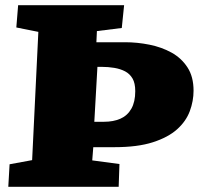

<svg xmlns="http://www.w3.org/2000/svg" viewBox="-20 -721 793 741"><path d="M12 0 17 -87 104 -103 128 -598 43 -615 50 -701H459L450 -613L354 -601L352 -558H463Q510 -558 557 -548.5Q604 -539 642 -518Q680 -497 703.5 -461Q727 -425 727 -371Q727 -331 712.5 -292Q698 -253 663.5 -222Q629 -191 570 -172Q511 -153 422 -153H340L336 -102L441 -88L438 0ZM344 -251H381Q418 -251 445 -263Q472 -275 487 -301.5Q502 -328 502 -369Q502 -400 491.5 -418Q481 -436 463 -445.5Q445 -455 421.5 -459Q398 -463 372 -463H356Z"/></svg>

Font: Literata Black
Style: Italic
Weight: 900
Italic angle: -2°
Designer: Latin by Veronika Burian and Jose Scaglione. Greek by Irene Vlachou. Cyrillic by Vera Evstafieva
Foundry: TypeTogether
Version: Version 3.002